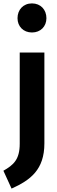

<svg xmlns="http://www.w3.org/2000/svg" viewBox="-61 -876 337 1129"><path d="M127 -856C76 -856 42 -819 42 -769C42 -721 76 -685 127 -685C178 -685 212 -721 212 -769C212 -819 178 -856 127 -856ZM200 -567H55V-31C55 63 18 94 -41 128L7 233C118 183 200 122 200 -33Z"/></svg>

Font: Glow Sans TC Compressed
Style: Bold
Weight: 700
Width: 2
Designer: Ryoko NISHIZUKA (kana, bopomofo & ideographs); Paul D. Hunt (Latin, Greek & Cyrillic); Sandoll Communications, Soo-young
Version: Version 0.93